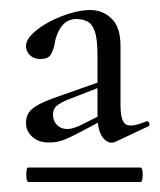

<svg xmlns="http://www.w3.org/2000/svg" viewBox="-20 -650 321 384"><path d="M37 -286Q34 -286 33 -293.5Q32 -301 33 -308Q34 -315 36 -315H261Q264 -315 265 -308Q266 -301 265 -293.5Q264 -286 261 -286ZM210 -366Q197 -361 186 -374.5Q175 -388 175 -419V-538Q175 -572 169.5 -587.5Q164 -603 154 -607.5Q144 -612 133 -612Q114 -612 103 -597Q92 -582 89 -561Q87 -551 82 -541.5Q77 -532 60 -532Q48 -532 40 -539.5Q32 -547 32 -558Q32 -570 45.5 -583Q59 -596 79 -606.5Q99 -617 121 -623.5Q143 -630 160 -630Q185 -630 203 -613Q221 -596 221 -558V-441Q221 -407 232 -401Q243 -395 272 -407Q276 -409 278 -404.5Q280 -400 278 -398ZM78 -365Q57 -365 44.5 -376.5Q32 -388 32 -404Q32 -421 43.5 -431.5Q55 -442 85 -453L190 -490L191 -480L114 -450Q100 -444 93 -438Q86 -432 86 -420Q86 -408 94 -400Q102 -392 114 -392Q121 -392 127 -394Q133 -396 138 -398L196 -427L197 -416L139 -385Q118 -374 105.5 -369.5Q93 -365 78 -365Z"/></svg>

Font: Cormorant Medium
Style: Regular
Weight: 500
Designer: Christian Thalmann (Catharsis Fonts)
Foundry: Catharsis Fonts
Version: Version 4.000